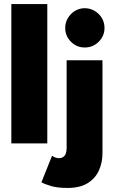

<svg xmlns="http://www.w3.org/2000/svg" viewBox="-20 -708 583 948"><path d="M213.5 0H36V-688H213.5ZM314 220Q264.5 220 232.8 210.8Q201 201.5 184.5 192L237 61Q245.5 67.5 254.5 70.2Q263.5 73 273 73Q283 73 291.5 67.5Q300 62 304.5 51Q309 40 309 23V-410.5H486V47.5Q486 95.5 468 134.5Q450 173.5 412 196.8Q374 220 314 220ZM398.5 -473.5Q358.5 -473.5 330.2 -502Q302 -530.5 302 -570Q302 -596.5 315 -618.5Q328 -640.5 350 -654Q372 -667.5 398.5 -667.5Q425 -667.5 447.2 -654.2Q469.5 -641 482.8 -619Q496 -597 496 -570Q496 -530.5 467.5 -502Q439 -473.5 398.5 -473.5Z"/></svg>

Font: League Spartan Thin ExtraBold
Style: Regular
Weight: 800
Version: Version 2.002